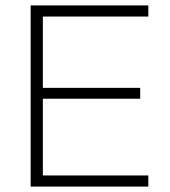

<svg xmlns="http://www.w3.org/2000/svg" viewBox="-20 -688 627 708"><path d="M93 0V-668H527V-627H138V-364H497V-324H138V-41H527V0Z"/></svg>

Font: Gantari ExtraLight
Style: Regular
Weight: 250
Designer: Anugrah Pasau
Foundry: Lafontype
Version: Version 1.000